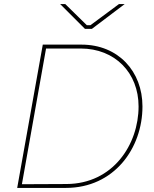

<svg xmlns="http://www.w3.org/2000/svg" viewBox="-20 -918 754 938"><path d="M64 0H302C537 0 676 -193 676 -398C676 -569 558 -700 378 -700H189ZM395 -777H429L589 -898H561L422 -795H404L299 -898H274ZM87 -18 205 -681H374C542 -681 657 -562 657 -398C657 -212 532 -20 305 -19Z"/></svg>

Font: Fixel Display 20240404 Thin
Style: Italic
Weight: 100
Italic angle: -10°
Designer: AlfaBravo + MacPaw
Foundry: Kyrylo Tkachov, Marchela Mozhyna, Serhii Makarenko, Maria Weinstein, Zakhar Kryvoshyya
Version: Version 1.211;Glyphs 3.2 (3225)